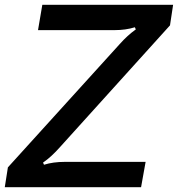

<svg xmlns="http://www.w3.org/2000/svg" viewBox="-50 -783 744 803"><path d="M-30 0 -17 -83 451 -599Q483 -635 518 -660L514 -669Q476 -657 429 -657H109L127 -763H674L661 -677L202 -169Q165 -127 130 -103L134 -94Q172 -106 221 -106H559L540 0Z"/></svg>

Font: Open Sauce Sans Medium Italic
Style: Regular
Weight: 500
Italic angle: -10°
Designer: Alfredo Marco Pradil
Foundry: Creative Sauce Fz LLC
Version: Version 1.477